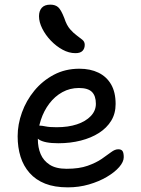

<svg xmlns="http://www.w3.org/2000/svg" viewBox="-20 -797 606 827"><path d="M272 10Q215 10 174.5 -6Q134 -22 107.5 -52Q81 -82 68.5 -122Q56 -162 56 -210Q56 -261 74.5 -312.5Q93 -364 128 -406.5Q163 -449 212 -475Q261 -501 322 -501Q369 -501 404 -484Q439 -467 458.5 -433.5Q478 -400 478 -349Q478 -308 459 -277Q440 -246 406.5 -224.5Q373 -203 328 -191.5Q283 -180 231 -180Q171 -180 147 -196.5Q123 -213 123 -233Q123 -245 129 -250.5Q135 -256 149 -256Q160 -256 176.5 -252.5Q193 -249 224 -249Q274 -249 311.5 -261.5Q349 -274 371 -297Q393 -320 393 -350Q393 -384 376 -401Q359 -418 320 -418Q281 -418 248.5 -400Q216 -382 192.5 -351Q169 -320 156 -280.5Q143 -241 143 -198Q143 -162 155 -133.5Q167 -105 194 -87.5Q221 -70 267 -70Q321 -70 357.5 -83Q394 -96 418 -112.5Q442 -129 458.5 -141.5Q475 -154 489 -154Q503 -154 508 -146Q513 -138 513 -120Q513 -100 493.5 -77.5Q474 -55 440 -35Q406 -15 363 -2.5Q320 10 272 10ZM305 -568Q277 -568 249.5 -583Q222 -598 199 -622Q176 -646 162 -674Q148 -702 148 -727Q148 -750 160 -763.5Q172 -777 197 -777Q218 -777 230.5 -766Q243 -755 257 -719Q267 -688 282 -671Q297 -654 311 -644Q325 -634 335 -625.5Q345 -617 345 -604Q345 -588 335.5 -578Q326 -568 305 -568Z"/></svg>

Font: Shantell Sans Light
Style: Regular
Weight: 400
Version: Version 1.011;[c5ecc13dd]